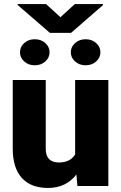

<svg xmlns="http://www.w3.org/2000/svg" viewBox="-20 -927 604 957"><path d="M360.8 -57.1Q308.6 9.8 219.7 9.8Q132.8 9.8 88.1 -40.8Q43.5 -91.3 43.5 -186V-528.3H208V-185.1Q208 -117.2 273.9 -117.2Q330.6 -117.2 354.5 -157.7V-528.3H520V0H365.7ZM79.6 -666.5Q79.6 -693.4 100.8 -712.4Q122.1 -731.4 153.3 -731.4Q184.6 -731.4 205.8 -712.4Q227.1 -693.4 227.1 -666.5Q227.1 -639.6 205.8 -620.6Q184.6 -601.6 153.3 -601.6Q122.1 -601.6 100.8 -620.6Q79.6 -639.6 79.6 -666.5ZM333 -666.5Q333 -693.4 354.2 -712.4Q375.5 -731.4 406.7 -731.4Q438 -731.4 459.2 -712.4Q480.5 -693.4 480.5 -666.5Q480.5 -639.6 459.2 -620.6Q438 -601.6 406.7 -601.6Q375.5 -601.6 354.2 -620.6Q333 -639.6 333 -666.5ZM281.2 -841.3 353 -906.7H493.2V-901.4L334 -763.2H228.5L67.9 -902.3V-906.7H209.5Z"/></svg>

Font: Roboto Black
Style: Regular
Weight: 900
Designer: Google
Version: Version 2.134; 2016